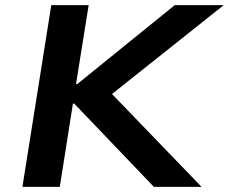

<svg xmlns="http://www.w3.org/2000/svg" viewBox="-20 -725 888 745"><path d="M67 0 179 -705H324L275 -399H280L658 -705H848L378 -331L383 -393L762 0H577L268 -323H263L212 0Z"/></svg>

Font: Nunito Sans 7pt SemiExpanded
Style: Bold Italic
Weight: 700
Width: 6
Italic angle: -9°
Designer: Vernon Adams
Foundry: Vernon Adams
Version: Version 3.101;gftools[0.9.27]